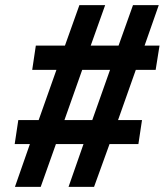

<svg xmlns="http://www.w3.org/2000/svg" viewBox="-20 -725 640 745"><path d="M38 0 96 -166H37L51 -259H130L199 -454H105L119 -548H232L288 -705H388L332 -548H440L496 -705H596L541 -548H599L584 -454H507L438 -259H531L517 -166H405L345 0H246L304 -166H197L138 0ZM230 -259H338L407 -454H299Z"/></svg>

Font: Nunito Sans 12pt ExtraLight ExtraBold
Style: Italic
Weight: 800
Italic angle: -9°
Version: Version 3.101;gftools[0.9.27]